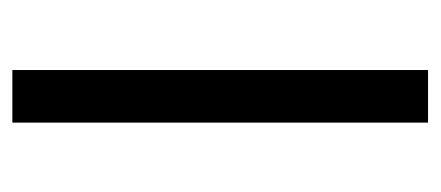

<svg xmlns="http://www.w3.org/2000/svg" viewBox="-216 -480 696 303"><g transform="rotate(-90 131.5 -328.0)"><path d="M90 0V-656H173V0Z"/></g></svg>

Font: Mada
Style: Regular
Weight: 400
Designer: Khaled Hosny
Version: Version 1.5